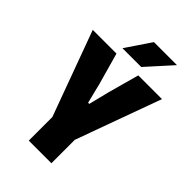

<svg xmlns="http://www.w3.org/2000/svg" viewBox="-243 -905 993 993"><g transform="rotate(45 253.0 -409.0)"><path d="M176.5 -157.5 0 -639H173.5L222.5 -464.5L249.5 -355.5H258L285 -464.5L333 -639H506.5L331.5 -157.5ZM171 0V-313H336.5V0ZM268.5 -818H436.5V-817.5L313 -680.5H176V-681Z"/></g></svg>

Font: Anek Odia SemiCondensed ExtraBold
Style: Regular
Weight: 800
Width: 4
Designer: Yesha Goshar & Mahesh Sahu (Odia), Yesha Goshar (Latin)
Foundry: Ek Type
Version: Version 1.003